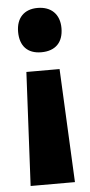

<svg xmlns="http://www.w3.org/2000/svg" viewBox="-54 -595 378 807"><g transform="rotate(-5 135.5 -191.5)"><path d="M229 -470C229 -529 193 -563 136 -563C79 -563 46 -528 46 -470C46 -410 78 -376 136 -376C196 -376 229 -410 229 -470ZM66 -299 42 180H229L206 -299Z"/></g></svg>

Font: Noto Sans Arabic ExtCond Blk
Style: Regular
Weight: 900
Width: 2
Designer: Monotype Design Team, Nadine Chahine, Nizar Qandah and Khaled Hosny
Foundry: Monotype Imaging Inc.
Version: Version 2.012